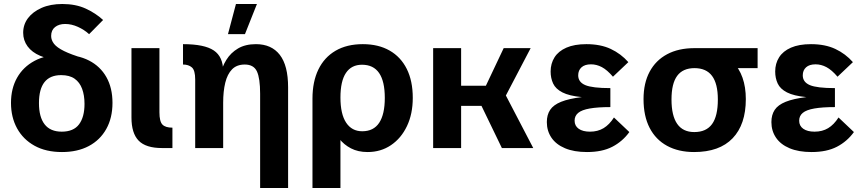

<svg xmlns="http://www.w3.org/2000/svg" viewBox="-20 -741 4332 961"><path d="M290 20Q210 20 153 -11.5Q96 -43 65.5 -98.5Q35 -154 35 -226Q35 -298 65.5 -352Q96 -406 153 -436.5Q210 -467 291 -467Q369 -467 425.5 -438Q482 -409 512.5 -355Q543 -301 543 -226Q543 -151 512 -95.5Q481 -40 424.5 -10Q368 20 290 20ZM289 -82Q348 -82 375.5 -118.5Q403 -155 403 -221Q403 -264 391 -296.5Q379 -329 353.5 -347Q328 -365 286 -365Q175 -365 175 -225Q175 -155 203.5 -118.5Q232 -82 289 -82ZM281 -438Q223 -444 181.5 -461.5Q140 -479 118 -509Q96 -539 96 -577Q96 -618 120 -650Q144 -682 188 -701.5Q232 -721 292 -721Q359 -721 409 -698Q459 -675 496 -641L426 -570Q402 -592 370 -606.5Q338 -621 306 -621Q275 -621 255.5 -605.5Q236 -590 236 -561Q236 -540 250.5 -521.5Q265 -503 300.5 -485.5Q336 -468 396 -450Z M791 0Q710 0 674 -37Q638 -74 638 -153V-500H778V-179Q778 -133 793 -117.5Q808 -102 843 -102V0Z M957 -343Q957 -389 940.5 -403.5Q924 -418 896 -418V-520Q1003 -520 1050 -488.5Q1097 -457 1097 -384V0H957ZM1282 -272Q1282 -349 1266 -383.5Q1250 -418 1205 -418Q1165 -418 1141.5 -394Q1118 -370 1107.5 -327Q1097 -284 1097 -227L1083 -290L1082 -365Q1091 -406 1113 -441.5Q1135 -477 1171.5 -498.5Q1208 -520 1261 -520Q1339 -520 1380.5 -466.5Q1422 -413 1422 -304V200H1282ZM1161 -721H1266L1206 -570H1121Z M1544 -251 1684 -274V200H1544ZM1544 -247Q1544 -332 1573.5 -393Q1603 -454 1659.5 -487Q1716 -520 1796 -520Q1874 -520 1930 -488Q1986 -456 2016 -396Q2046 -336 2046 -251Q2046 -171 2017 -110Q1988 -49 1937 -14.5Q1886 20 1820 20Q1772 20 1736.5 1.5Q1701 -17 1678 -47Q1655 -77 1645 -115Q1635 -153 1639 -192Q1623 -201 1600 -219Q1577 -237 1557 -250ZM1793 -84Q1850 -84 1878 -126.5Q1906 -169 1906 -251Q1906 -334 1877.5 -375.5Q1849 -417 1792 -417Q1739 -417 1711.5 -376Q1684 -335 1684 -253Q1684 -170 1712.5 -127Q1741 -84 1793 -84Z M2148 -500H2288V0H2148ZM2184 -312H2412L2501 -500H2636L2512 -263L2649 0H2492L2390 -211H2189Z M3130 -80Q3096 -33 3045 -6.5Q2994 20 2918 20Q2853 20 2808 1Q2763 -18 2740 -52Q2717 -86 2717 -130Q2717 -166 2733.5 -191Q2750 -216 2788.5 -231.5Q2827 -247 2892 -255Q2829 -261 2795 -278.5Q2761 -296 2748.5 -323Q2736 -350 2736 -383Q2736 -423 2755.5 -454Q2775 -485 2815 -502.5Q2855 -520 2915 -520Q2986 -520 3037 -496Q3088 -472 3125 -430L3048 -357Q3019 -391 2992.5 -405Q2966 -419 2938 -419Q2907 -419 2890.5 -404Q2874 -389 2874 -364Q2874 -330 2909.5 -315Q2945 -300 3035 -300V-205Q2972 -205 2932 -198Q2892 -191 2874 -176Q2856 -161 2856 -137Q2856 -111 2876.5 -96.5Q2897 -82 2933 -82Q2972 -82 3001 -99.5Q3030 -117 3053 -153Z M3201 -245Q3201 -325 3231.5 -382Q3262 -439 3319 -469.5Q3376 -500 3455 -500Q3581 -500 3647 -432.5Q3713 -365 3713 -245Q3713 -118 3647 -49Q3581 20 3454 20Q3376 20 3319 -11Q3262 -42 3231.5 -101Q3201 -160 3201 -245ZM3455 -80Q3515 -80 3544 -120Q3573 -160 3573 -243Q3573 -322 3544 -361Q3515 -400 3456 -400Q3398 -400 3369.5 -361.5Q3341 -323 3341 -243Q3341 -162 3369.5 -121Q3398 -80 3455 -80ZM3450 -500H3772V-400H3499Z M4254 -80Q4220 -33 4169 -6.5Q4118 20 4042 20Q3977 20 3932 1Q3887 -18 3864 -52Q3841 -86 3841 -130Q3841 -166 3857.5 -191Q3874 -216 3912.5 -231.5Q3951 -247 4016 -255Q3953 -261 3919 -278.5Q3885 -296 3872.5 -323Q3860 -350 3860 -383Q3860 -423 3879.5 -454Q3899 -485 3939 -502.5Q3979 -520 4039 -520Q4110 -520 4161 -496Q4212 -472 4249 -430L4172 -357Q4143 -391 4116.5 -405Q4090 -419 4062 -419Q4031 -419 4014.5 -404Q3998 -389 3998 -364Q3998 -330 4033.5 -315Q4069 -300 4159 -300V-205Q4096 -205 4056 -198Q4016 -191 3998 -176Q3980 -161 3980 -137Q3980 -111 4000.5 -96.5Q4021 -82 4057 -82Q4096 -82 4125 -99.5Q4154 -117 4177 -153Z"/></svg>

Font: Moderustic SemiBold
Style: Regular
Weight: 600
Designer: Tural Alisoy
Foundry: TAFT Foundry
Version: Version 2.120